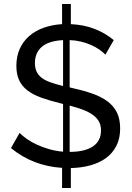

<svg xmlns="http://www.w3.org/2000/svg" viewBox="-20 -835 662 962"><path d="M508 -561Q496 -574 478 -586.5Q460 -599 436.5 -609.5Q413 -620 386 -626.5Q359 -633 329 -634V-397L342 -394Q397 -382 441.5 -366.5Q486 -351 517.5 -328Q549 -305 565.5 -272Q582 -239 582 -191Q582 -141 563 -104Q544 -67 511 -43Q478 -19 432.5 -6.5Q387 6 335 7V107H291V6Q145 -3 35 -93L78 -169Q93 -154 115 -138.5Q137 -123 165.5 -110Q194 -97 227 -87.5Q260 -78 296 -75V-314L281 -318Q227 -331 186 -346Q145 -361 117.5 -382Q90 -403 76 -433Q62 -463 62 -505Q62 -553 79 -590.5Q96 -628 126.5 -654.5Q157 -681 199 -696Q241 -711 291 -714V-815H335V-714Q401 -711 454.5 -690Q508 -669 550 -634ZM486 -182Q486 -208 475.5 -226.5Q465 -245 445 -259.5Q425 -274 396 -285Q367 -296 329 -306V-74Q404 -74 445 -101Q486 -128 486 -182ZM155 -519Q155 -494 163.5 -476Q172 -458 189 -445Q206 -432 233 -422.5Q260 -413 296 -404V-634Q223 -630 189 -600Q155 -570 155 -519Z"/></svg>

Font: Raleway Medium Alt1
Style: Regular
Weight: 500
Designer: Matt McInerney, Pablo Impallari, Rodrigo Fuenzalida
Foundry: Matt McInerney, Pablo Impallari, Rodrigo Fuenzalida
Version: Version 3.000g; ttfautohint (v1.5) -l 8 -r 28 -G 28 -x 14 -D